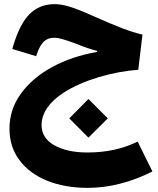

<svg xmlns="http://www.w3.org/2000/svg" viewBox="-20 -574 756 920"><path d="M403.8 85.4 496.6 -6.8 403.8 -99.6 312 -6.8ZM242.2 -554.2C192.9 -554.2 152.8 -538.1 121.6 -506.3C89.8 -474.6 63.5 -422.9 42.5 -351.6L39.1 -339.4L153.3 -304.7L157.2 -316.4C177.2 -372.6 199.7 -393.1 241.2 -393.1C260.3 -393.1 286.6 -385.7 339.8 -366.2C384.3 -348.1 416 -337.4 445.3 -330.1V-325.2C364.7 -311 292.5 -287.1 229.5 -252.4C166 -217.8 116.2 -175.3 80.1 -125C43.5 -74.7 25.4 -19 25.4 42.5C25.4 100.1 41 150.4 72.8 192.9C135.7 277.8 252 326.2 399.9 326.2C502.9 326.2 606.4 299.8 710.4 247.6L639.6 104.5C569.3 139.2 489.3 156.7 398.9 156.7C334 156.7 280.8 145 240.2 122.1C199.7 99.1 179.2 66.9 179.2 25.4C179.2 -34.7 219.2 -86.9 283.2 -128.9C377.9 -190.9 521.5 -231 642.6 -239.7L662.6 -408.2C606.4 -421.4 546.9 -443.4 421.4 -499.5C377 -519.5 340.8 -533.7 313.5 -542C286.1 -550.3 262.2 -554.2 242.2 -554.2Z"/></svg>

Font: Estedad ExtraBold
Style: Regular
Weight: 800
Designer: Amin Abedi
Version: Version 7.3